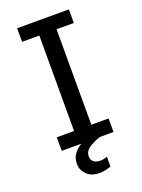

<svg xmlns="http://www.w3.org/2000/svg" viewBox="-157 -739 728 983"><g transform="rotate(-20 207.0 -247.5)"><path d="M66 0V-74H160V-594H66V-668H348V-594H254V-74H348V0ZM210 173Q165 173 140.5 148Q116 123 116 91Q116 55 135 32.5Q154 10 173 0H273Q231 15 208.5 31.5Q186 48 186 74Q186 95 200 105Q214 115 235 115Q244 115 253.5 113Q263 111 273 107V161Q239 173 210 173Z"/></g></svg>

Font: Atkinson Hyperlegible
Style: Regular
Weight: 400
Designer: Elliott Scott, Megan Eiswerth, Linus Boman, Theodore Petrosky
Foundry: Braille Institute
Version: Version 1.006; ttfautohint (v1.8.3)